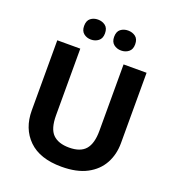

<svg xmlns="http://www.w3.org/2000/svg" viewBox="-162 -1047 1080 1184"><g transform="rotate(20 378.0 -455.0)"><path d="M671 -252Q671 -178 638.5 -118.5Q606 -59 540.5 -24.5Q475 10 375 10Q233 10 159 -62.5Q85 -135 85 -254V-714H236V-277Q236 -189 272 -153Q308 -117 379 -117Q453 -117 486.5 -156Q520 -195 520 -278V-714H671ZM210 -854Q210 -889 230 -904.5Q250 -920 277.9 -920Q305.8 -920 326.4 -904.6Q347 -889.2 347 -854.4Q347 -821 326.4 -805Q305.8 -789 277.9 -789Q250 -789 230 -805.2Q210 -821.5 210 -854ZM407 -854Q407 -889 427.1 -904.5Q447.3 -920 475.6 -920Q504 -920 524.5 -904.6Q545 -889.2 545 -854.4Q545 -821 524.4 -805Q503.9 -789 476 -789Q447.5 -789 427.2 -805.2Q407 -821.5 407 -854Z"/></g></svg>

Font: Noto Sans Hanifi Rohingya
Style: Regular
Weight: 400
Designer: Monotype Design Team and DaltonMaag
Foundry: Google LLC
Version: Version 2.101